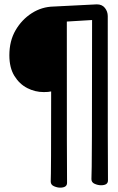

<svg xmlns="http://www.w3.org/2000/svg" viewBox="-20 -800 540 882"><path d="M256 62Q243 62 228 55.5Q213 49 213 34Q215 3 215 -380Q203 -377 181 -377Q141 -377 105 -395.5Q69 -414 46 -451.5Q23 -489 23 -546Q23 -612 51.5 -661Q80 -710 126 -739.5Q172 -769 227 -770L425 -780Q449 -780 462 -763.5Q475 -747 475 -726Q475 5 476 29Q476 51 444 51Q430 51 415 44.5Q400 38 400 23Q403 -8 403 -708L287 -701Q287 17 288 40Q288 62 256 62Z"/></svg>

Font: LXGW WenKai Mono TC
Style: Bold
Weight: 700
Designer: LXGW / Fontworks Inc.
Foundry: LXGW / Fontworks Inc.
Version: Version 1.330